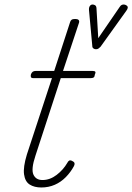

<svg xmlns="http://www.w3.org/2000/svg" viewBox="-20 -814 586 850"><path d="M163 16Q132 16 111.5 3Q91 -10 86.5 -42Q82 -74 99 -130L210 -468H129Q119 -468 117 -472.5Q115 -477 117 -485Q120 -493 125 -496.5Q130 -500 139 -500H220L290 -715Q292 -723 297 -726.5Q302 -730 313 -730Q323 -730 327.5 -726Q332 -722 330 -714L259 -500H389Q400 -500 402 -496Q404 -492 400 -484Q399 -474 394.5 -471Q390 -468 380 -468H249L137 -125Q117 -65 128 -41Q139 -17 168 -17Q201 -17 230.5 -39.5Q260 -62 278 -93Q281 -100 286.5 -103Q292 -106 300 -101Q309 -97 310 -91Q311 -85 307 -78Q293 -52 271.5 -30Q250 -8 222.5 4Q195 16 163 16ZM527 -794Q536 -794 543 -787.5Q550 -781 539 -766L425 -607Q421 -603 416.5 -599.5Q412 -596 405 -596Q399 -596 394.5 -599Q390 -602 389 -606L374 -769Q373 -780 377.5 -787Q382 -794 390 -794Q395 -794 400.5 -791Q406 -788 407 -779L415 -645L509 -782Q514 -790 518.5 -792Q523 -794 527 -794Z"/></svg>

Font: Playwrite MX Thin
Style: Regular
Weight: 250
Designer: Veronika Burian, José Scaglione
Foundry: TypeTogether
Version: Version 1.002